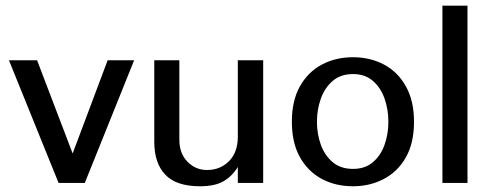

<svg xmlns="http://www.w3.org/2000/svg" viewBox="-20 -648 1735 680"><path d="M455.1 -434.6H361.3L237.3 -104.5L111.3 -434.6H11.7L187.5 0H280.3Z M912.1 0V-434.6H822.3V-164.1Q822.3 -108.4 791 -77.1Q759.8 -45.9 712.9 -45.9Q672.9 -45.9 644 -75.2Q615.2 -104.5 615.2 -153.3V-434.6H526.4V-145.5Q526.4 -70.3 565.4 -29.3Q604.5 11.7 688.5 11.7Q741.2 11.7 772 -6.3Q802.7 -24.4 822.3 -56.6V0Z M1355.5 -216.8Q1355.5 -172.9 1341.8 -134.8Q1328.1 -96.7 1300.3 -73.2Q1272.5 -49.8 1230.5 -49.8Q1186.5 -49.8 1158.2 -73.7Q1129.9 -97.7 1116.2 -135.7Q1102.5 -173.8 1102.5 -216.8Q1102.5 -259.8 1116.2 -298.3Q1129.9 -336.9 1158.2 -361.3Q1186.5 -385.7 1230.5 -385.7Q1272.5 -385.7 1300.3 -361.8Q1328.1 -337.9 1341.8 -299.3Q1355.5 -260.7 1355.5 -216.8ZM1446.3 -216.8Q1446.3 -291 1417.5 -342.3Q1388.7 -393.6 1339.8 -419.4Q1291 -445.3 1230.5 -445.3Q1168.9 -445.3 1120.1 -419.4Q1071.3 -393.6 1042.5 -342.8Q1013.7 -292 1013.7 -216.8Q1013.7 -142.6 1042 -91.8Q1070.3 -41 1119.1 -14.6Q1168 11.7 1230.5 11.7Q1290 11.7 1339.4 -14.2Q1388.7 -40 1417.5 -90.8Q1446.3 -141.6 1446.3 -216.8Z M1635.7 0V-627.9H1546.9V0Z"/></svg>

Font: Namkio Khamti Book
Style: Regular
Weight: 500
Designer: Debbi Hosken
Foundry: SIL International
Version: Version 3.917